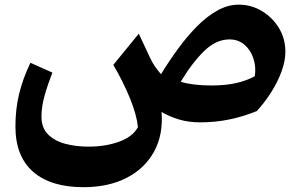

<svg xmlns="http://www.w3.org/2000/svg" viewBox="-20 -506 1275 814"><path d="M828.6 12.7Q779.3 12.7 738.8 0.5Q698.2 -11.7 665 -31.2Q672.4 65.4 633.1 137Q593.8 208.5 516.8 248Q439.9 287.6 333.5 287.6Q195.3 287.6 120.4 222.2Q45.4 156.7 45.4 30.3Q45.4 -42.5 60.8 -106.9Q76.2 -171.4 108.9 -239.7L202.1 -198.2Q182.1 -147 168.9 -100.3Q155.8 -53.7 155.8 -11.2Q155.8 35.6 183.3 63.5Q210.9 91.3 256.3 103.5Q301.8 115.7 355 115.7Q427.7 115.7 485.6 94.5Q543.5 73.2 564.9 32.7Q559.1 -21 530.5 -90.6Q502 -160.2 460.4 -231L568.4 -363.3L614.3 -265.1Q625 -241.7 636 -225.6Q647 -209.5 662.6 -191.4Q696.3 -246.6 734.9 -299.3Q773.4 -352.1 815.2 -394.3Q856.9 -436.5 901.6 -461.4Q946.3 -486.3 992.2 -486.3Q1044.9 -486.3 1089.8 -459.5Q1134.8 -432.6 1162.4 -387.5Q1189.9 -342.3 1189.9 -286.6Q1189.9 -247.6 1173.6 -202.9Q1157.2 -158.2 1129.6 -114.7Q1102.1 -71.3 1068.8 -35.2Q1013.2 -12.2 953.4 0.2Q893.6 12.7 828.6 12.7ZM1060.1 -182.6Q1066.4 -222.2 1054.4 -258.1Q1042.5 -293.9 1016.4 -316.4Q990.2 -338.9 952.6 -338.9Q896 -338.9 845.2 -289.3Q794.4 -239.7 746.1 -159.2Q798.8 -143.6 876.5 -143.6Q934.6 -143.6 979 -153.3Q1023.4 -163.1 1060.1 -182.6Z"/></svg>

Font: Pinar-FD Bold
Style: Regular
Weight: 700
Designer: Amin Abedi
Version: Version 3.000